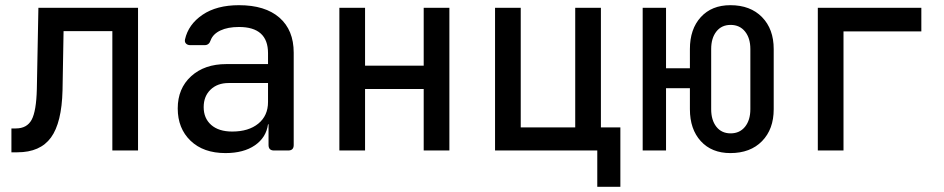

<svg xmlns="http://www.w3.org/2000/svg" viewBox="-20 -580 3640 740"><path d="M24 7V-85H41Q84 -85 102 -118.5Q120 -152 122 -237L128 -550H512V0H413V-460H225L221 -232Q218 -107 176.5 -50Q135 7 47 7Z M849 10Q764 10 714.5 -37.5Q665 -85 665 -162Q665 -239 716.5 -286Q768 -333 852 -333H1013V-375Q1013 -476 901 -476Q858 -476 829.5 -462.5Q801 -449 792 -425Q786 -406 769 -406H713Q703 -406 697 -412Q691 -418 693 -428Q706 -486 760.5 -523Q815 -560 901 -560Q1002 -560 1057 -512Q1112 -464 1112 -377V-21Q1112 0 1091 0H1036Q1015 0 1015 -21V-101H1013Q1006 -50 962.5 -20Q919 10 849 10ZM875 -73Q938 -73 975.5 -103.5Q1013 -134 1013 -187V-260H861Q818 -260 791.5 -234.5Q765 -209 765 -167Q765 -124 794 -98.5Q823 -73 875 -73Z M1288 0V-550H1387V-327H1613V-550H1712V0H1613V-237H1387V0Z M2282 140V0H1888V-550H1987V-89H2197V-550H2296V-89H2371V140Z M2795 10Q2723 10 2681 -36Q2639 -82 2639 -159V-240H2547V0H2457V-550H2547V-317H2639V-391Q2639 -468 2681 -514Q2723 -560 2795 -560Q2872 -560 2917 -514Q2962 -468 2962 -391V-159Q2962 -82 2917 -36Q2872 10 2795 10ZM2796 -66Q2831 -66 2851.5 -91.5Q2872 -117 2872 -159V-391Q2872 -433 2851.5 -458.5Q2831 -484 2796 -484Q2761 -484 2741 -458.5Q2721 -433 2721 -391V-159Q2721 -117 2741 -91.5Q2761 -66 2796 -66Z M3132 0V-550H3531V-459H3231V0Z"/></svg>

Font: Pitagon Sans Mono Medium
Style: Regular
Weight: 500
Monospace: yes
Designer: Travis Tran
Foundry: Pitagon
Version: Version 1.001; ttfautohint (v1.8.4.7-5d5b);gftools[0.9.26]